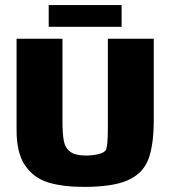

<svg xmlns="http://www.w3.org/2000/svg" viewBox="-20 -722 668 753"><path d="M583 -570V-251Q583 -152 561.5 -96.5Q540 -41 481 -15Q422 11 309 11Q226 11 169 -6.5Q112 -24 78.5 -73Q45 -122 45 -211V-570H225V-249Q225 -196 230.5 -168.5Q236 -141 256 -126.5Q276 -112 317 -112Q342 -112 364 -117Q386 -122 394 -132Q403 -144 403 -219V-570ZM171 -702H457V-617H171Z"/></svg>

Font: Lalezar
Style: Regular
Weight: 400
Designer: Borna Izadpanah
Foundry: Borna Izadpanah
Version: Version 1.004